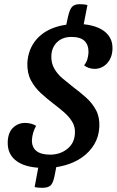

<svg xmlns="http://www.w3.org/2000/svg" viewBox="-20 -783 559 920"><path d="M196 22Q153 22 119.5 14.5Q86 7 62.5 -9Q39 -25 27.5 -48.5Q16 -72 17 -104Q19 -149 43 -171.5Q67 -194 100 -194Q115 -194 128.5 -190.5Q142 -187 153 -180Q144 -164 139 -147Q134 -130 133 -112Q132 -78 154 -60Q176 -42 220 -42Q268 -42 302.5 -69.5Q337 -97 339 -144Q341 -175 326 -199.5Q311 -224 287 -245Q263 -266 235 -287Q205 -310 176 -336.5Q147 -363 128.5 -397.5Q110 -432 111 -480Q114 -538 144 -580.5Q174 -623 226.5 -645.5Q279 -668 351 -668Q388 -668 419 -660.5Q450 -653 473 -638Q496 -623 508 -600.5Q520 -578 519 -548Q518 -518 505.5 -496.5Q493 -475 474 -464Q455 -453 434 -453Q418 -453 404.5 -458Q391 -463 383 -470Q394 -484 398.5 -499Q403 -514 404 -531Q405 -567 385.5 -586.5Q366 -606 322 -606Q279 -606 253 -580.5Q227 -555 226 -514Q225 -481 240 -454.5Q255 -428 280 -407Q305 -386 333 -364Q364 -341 393 -315Q422 -289 440 -255.5Q458 -222 456 -176Q454 -129 432 -92Q410 -55 374 -29.5Q338 -4 291.5 9Q245 22 196 22ZM182 117Q174 117 163 116Q152 115 146 113L167 0L252 5L243 52Q236 91 224 104Q212 117 182 117ZM294 -648 305 -699Q313 -736 324.5 -749.5Q336 -763 362 -763Q373 -763 382 -762Q391 -761 399 -759L378 -651Z"/></svg>

Font: Sansita Swashed Light
Style: Regular
Weight: 400
Version: Version 1.003